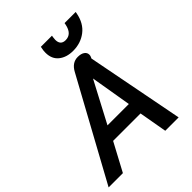

<svg xmlns="http://www.w3.org/2000/svg" viewBox="-257 -1067 1208 1208"><g transform="rotate(-45 346.5 -463.5)"><path d="M359 -664Q388 -718 439 -718Q468 -718 484.5 -706.5Q501 -695 501 -676Q501 -667 497.5 -659.5Q494 -652 493 -650L619 0H500L467 -187H223L123 0H-4ZM457 -281 411 -554 267 -281ZM314 -880Q314 -899 318 -916L320 -927H419L417 -916Q415 -900 415 -894Q415 -846 460 -846Q515 -846 529 -916L531 -927H630L628 -916Q614 -842 564 -803.5Q514 -765 446 -765Q388 -765 351 -794.5Q314 -824 314 -880Z"/></g></svg>

Font: Niramit SemiBold
Style: Italic
Weight: 600
Italic angle: -10°
Designer: Katatrad Aksorn Co.,Ltd.
Foundry: Cadson Demak Co.,Ltd.
Version: Version 1.001; ttfautohint (v1.6)